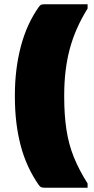

<svg xmlns="http://www.w3.org/2000/svg" viewBox="-20 -770 440 903"><path d="M163 -738Q169 -746 174 -748Q179 -750 192 -750H392V-730Q334 -637 308 -539.5Q282 -442 282 -323V-314Q282 -229 292.5 -160Q303 -91 327.5 -30.5Q352 30 392 93V113H195Q181 113 175 111Q169 109 163 101Q104 17 77 -86.5Q50 -190 50 -314V-323Q50 -445 78 -551.5Q106 -658 163 -738Z"/></svg>

Font: Recursive Sn Lnr St XBk
Style: Regular
Weight: 1000
Version: Version 1.079;hotconv 1.0.112;makeotfexe 2.5.65598; ttfautoh